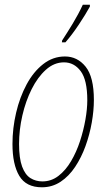

<svg xmlns="http://www.w3.org/2000/svg" viewBox="-20 -786 452 816"><path d="M158 10Q91 10 62 -38.5Q33 -87 33 -174Q33 -241 48.5 -307Q64 -373 93 -427Q122 -481 163.5 -513.5Q205 -546 256 -546Q309 -546 344 -502.5Q379 -459 379 -361Q379 -316 370 -265Q361 -214 343.5 -165.5Q326 -117 299.5 -77Q273 -37 237.5 -13.5Q202 10 158 10ZM160 -15Q198 -15 228.5 -38.5Q259 -62 282 -101Q305 -140 320 -186Q335 -232 343 -277.5Q351 -323 351 -360Q351 -446 323 -483.5Q295 -521 252 -521Q210 -521 175 -489.5Q140 -458 114.5 -407Q89 -356 75 -295Q61 -234 61 -174Q61 -113 74 -78Q87 -43 109.5 -29Q132 -15 160 -15ZM243 -606 244 -614Q265 -646 289 -685.5Q313 -725 332 -766H362V-758Q344 -725 315 -681.5Q286 -638 258 -606Z"/></svg>

Font: Noto Serif ExtraCondensed Thin
Style: Italic
Weight: 100
Width: 2
Italic angle: -12°
Designer: Monotype Design Team
Foundry: Monotype Imaging Inc.
Version: Version 2.013